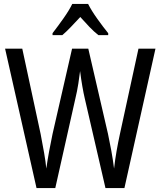

<svg xmlns="http://www.w3.org/2000/svg" viewBox="-20 -963 822 983"><path d="M776 -714 617 0H520L414 -459Q408 -484 401.5 -521.5Q395 -559 390 -599Q387 -573 381 -534.5Q375 -496 366 -459L263 0H167L6 -714H94L188 -277Q198 -225 206 -179.5Q214 -134 217 -100Q223 -142 231.5 -188.5Q240 -235 249 -277L349 -714H432L533 -277Q542 -235 550 -191Q558 -147 564 -100Q569 -145 577 -190.5Q585 -236 594 -277L689 -714ZM431 -943Q448 -909 478 -867Q508 -825 534 -793V-783H484Q461 -801 438 -825Q415 -849 391 -876Q366 -849 342.5 -824.5Q319 -800 299 -783H249V-793Q276 -828 305 -869Q334 -910 350 -943Z"/></svg>

Font: Noto Sans Thai Looped Condensed
Style: Regular
Weight: 400
Width: 3
Designer: Sasikarn Vongin, Ben Mitchell
Foundry: The Fontpad Ltd
Version: Version 1.001; ttfautohint (v1.8.4.7-5d5b)